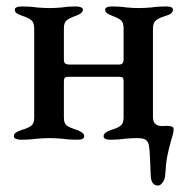

<svg xmlns="http://www.w3.org/2000/svg" viewBox="-20 -430 581 595"><path d="M447 110 445 64Q444 33 441.5 20.5Q439 8 431 3Q423 -2 405 -2Q388 -2 366 0Q348 3 322 3Q301 3 301 -8Q301 -19 323 -27Q342 -32 352.5 -39.5Q363 -47 363 -65V-179Q363 -187 360 -189.5Q357 -192 350 -192H190Q184 -192 181 -189Q178 -186 178 -178V-65Q178 -47 187.5 -40.5Q197 -34 219 -27Q241 -19 241 -8Q241 3 220 3Q193 3 175 0Q151 -2 134 -2Q118 -2 92 0Q73 3 45 3Q37 3 30 0.5Q23 -2 23 -8Q23 -15 29 -19Q35 -23 46 -27Q67 -33 76.5 -40Q86 -47 86 -65V-342Q86 -360 77 -367.5Q68 -375 49 -381Q37 -385 31.5 -389Q26 -393 26 -400Q26 -410 48 -410Q75 -410 93 -407Q117 -405 134 -405Q151 -405 173 -407Q189 -410 216 -410Q224 -410 230.5 -407.5Q237 -405 237 -400Q237 -389 215 -381Q195 -374 186.5 -367Q178 -360 178 -342V-243Q178 -230 195 -230H349Q363 -230 363 -245V-342Q363 -360 355 -367Q347 -374 328 -381Q317 -385 311.5 -389Q306 -393 306 -400Q306 -410 327 -410Q353 -410 371 -407Q393 -405 410 -405Q426 -405 450 -407Q468 -410 495 -410Q516 -410 516 -400Q516 -387 494 -381Q474 -375 464 -367.5Q454 -360 454 -342V-70Q454 -55 459 -48.5Q464 -42 475 -40Q481 -39 487 -39.5Q493 -40 497 -40Q518 -40 518 -31Q518 -22 516 -14L510 6Q503 31 498.5 53.5Q494 76 492 113Q491 126 484 135.5Q477 145 470 145Q447 145 447 110Z"/></svg>

Font: EB Garamond Medium
Style: Regular
Weight: 500
Designer: Georg Duffner and Octavio Pardo
Foundry: Georg Duffner
Version: Version 1.000